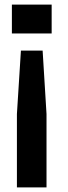

<svg xmlns="http://www.w3.org/2000/svg" viewBox="-20 -620 298 840"><path d="M71.5 -398.5H166.5L183.5 -121V200H54V-121ZM32 -600H206V-473.5H32Z"/></svg>

Font: Big Shoulders
Style: Bold
Weight: 700
Designer: Patric King
Foundry: XO Type Co
Version: Version 2.002